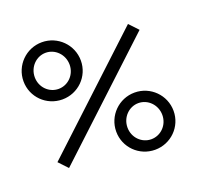

<svg xmlns="http://www.w3.org/2000/svg" viewBox="-126 -847 1021 994"><g transform="rotate(-20 384.0 -350.0)"><path d="M113.2 -51.8 701 -599.2 654.8 -648.2 67 -100.8ZM407 -145C407 -57.7 477.7 12 565 12C652.3 12 723 -57.7 723 -145C723 -232.3 652.3 -303 565 -303C477.7 -303 407 -232.3 407 -145ZM469 -145C469 -200.8 512.6 -245 565 -245C617.4 -245 661 -200.8 661 -145C661 -89.3 617.5 -46 565 -46C512.5 -46 469 -89.3 469 -145ZM45 -554C45 -466.7 115.7 -397 203 -397C290.3 -397 361 -466.7 361 -554C361 -641.3 290.3 -712 203 -712C115.7 -712 45 -641.3 45 -554ZM107 -554C107 -609.8 150.6 -654 203 -654C255.4 -654 299 -609.8 299 -554C299 -498.3 255.5 -455 203 -455C150.5 -455 107 -498.3 107 -554Z"/></g></svg>

Font: Resamitz
Style: Bold
Weight: 700
Designer: gluk
Foundry: gluk
Version: Version 0.047